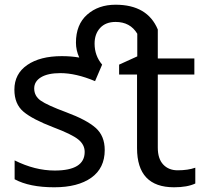

<svg xmlns="http://www.w3.org/2000/svg" viewBox="-20 -784 860 814"><path d="M733 -62Q777 -62 808 -73V-6Q774 10 718 10Q561 10 561 -156V-468H485V-510L562 -545V-641Q532 -691 470 -691Q428 -691 404.5 -665.5Q381 -640 381 -599Q381 -548 413 -510L383 -440Q302 -474 236 -474Q183 -474 154 -456.5Q125 -439 125 -409Q125 -377 152.5 -357.5Q180 -338 261 -308Q347 -276 385.5 -242Q424 -208 424 -148Q424 -71 367 -30.5Q310 10 210 10Q105 10 42 -24V-104Q128 -61 212 -61Q339 -61 339 -140Q339 -171 311.5 -193Q284 -215 207 -244Q118 -278 79.5 -310.5Q41 -343 41 -404Q41 -471 95.5 -508.5Q150 -546 242 -546Q282 -546 316 -540Q302 -571 302 -603Q302 -680 349.5 -722Q397 -764 470 -764Q605 -764 649 -659V-536H804V-468H649V-158Q649 -111 672 -86.5Q695 -62 733 -62Z"/></svg>

Font: Advent Sans Logo
Style: Regular
Weight: 400
Designer: Types & Symbols
Foundry: Types & Symbols
Version: Version 1.002